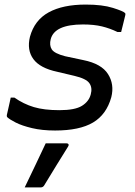

<svg xmlns="http://www.w3.org/2000/svg" viewBox="-20 -561 590 840"><path d="M240 -79Q308 -79 338.5 -98Q369 -117 377 -148Q385 -177 371 -197Q357 -217 306 -229L230 -247Q155 -263 126 -302.5Q97 -342 111 -400Q131 -473 193 -507Q255 -541 355 -541Q428 -541 474 -526.5Q520 -512 527 -504Q530 -500 528 -494Q523 -474 519 -457Q515 -440 510 -421H494Q461 -437 426 -445.5Q391 -454 343 -454Q219 -454 202 -390Q195 -363 206.5 -345Q218 -327 265 -315L345 -298Q424 -282 452.5 -237Q481 -192 467 -136Q446 -60 387 -25Q328 10 221 10Q164 10 120 -0.5Q76 -11 48.5 -25Q21 -39 11 -49Q9 -53 10 -58Q15 -82 19.5 -100Q24 -118 27 -134H43Q83 -106 128 -92.5Q173 -79 240 -79ZM180 66H271Q277 66 279.5 70Q282 74 278 80Q251 123 226.5 163Q202 203 174 249Q172 253 168 256Q164 259 157 259H88Q112 209 135.5 160Q159 111 180 66Z"/></svg>

Font: Recursive Sn Lnr St
Style: Italic
Weight: 400
Italic angle: -15°
Version: Version 1.079;hotconv 1.0.112;makeotfexe 2.5.65598; ttfautoh